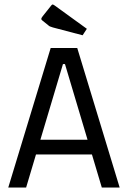

<svg xmlns="http://www.w3.org/2000/svg" viewBox="-20 -840 573 860"><path d="M17 0 207 -625H326L516 0H436L271 -553H262L97 0ZM104 -148V-214H431V-148ZM350 -682 217 -717Q208 -720 204 -721.5Q200 -723 196 -727L171 -747Q165 -751 165 -756Q165 -759 171 -767L210 -816Q213 -820 217 -820Q218 -820 224 -816L369 -711Z"/></svg>

Font: Changa ExtraLight Light
Style: Regular
Weight: 300
Version: Version 3.002; ttfautohint (v1.8.2)